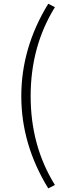

<svg xmlns="http://www.w3.org/2000/svg" viewBox="-20 -830 354 1043"><path d="M242.2 193.4Q95.7 -44.9 95.7 -307.6Q95.7 -571.3 242.2 -809.6L278.3 -791Q146.5 -578.1 146.5 -307.6Q146.5 -37.1 278.3 174.8Z"/></svg>

Font: Bpmf Zihi Sans Light
Style: Light
Weight: 300
Foundry: But Ko
Version: Version 1.320